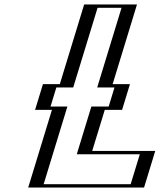

<svg xmlns="http://www.w3.org/2000/svg" viewBox="-20 -845 719 865"><path d="M427 -350 370.4 -165H654.4L604 0H132L239 -350H163L198.5 -466H274.5L384.2 -825H572.2L462.5 -466H540.5L505 -350ZM416.6 -365 350.9 -150H634.9L593.6 -15H151.6L258.6 -365H182.6L208.9 -451H284.9L394.6 -810H552.6L442.9 -451H520.9L494.6 -365ZM416.6 -365H494.6L520.9 -451H442.9L552.6 -810H394.6L284.9 -451H208.9L182.6 -365H258.6L151.6 -15H593.6L634.9 -150H350.9ZM427 -350H505L540.5 -466H462.5L572.2 -825H384.2L274.5 -466H198.5L163 -350H239L132 0H604L654.4 -165H370.4ZM391.6 -365 325.9 -150H609.9L568.6 -15H176.6L283.6 -365H207.6L233.9 -451H309.9L419.6 -810H527.6L417.9 -451H495.9L469.6 -365ZM452 -350H530L565.5 -466H487.5L597.2 -825H359.2L249.5 -466H173.5L138 -350H214L107 0H629L679.4 -165H395.4Z"/></svg>

Font: Hussar Outliner
Style: Obl
Weight: 700
Foundry: Cannot Into Space Fonts
Version: Version 0.92